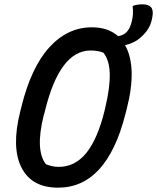

<svg xmlns="http://www.w3.org/2000/svg" viewBox="-20 -846 725 886"><path d="M404 -720Q479 -720 525 -679Q539 -681 551 -688Q577 -702 588 -747Q597 -781 592 -818Q601 -822 612 -824Q623 -826 638 -826Q665 -826 677 -812.5Q689 -799 683 -767Q677 -729 657 -703Q637 -677 612 -660Q585 -643 557 -638Q614 -536 565 -344L559 -321Q473 20 248 20Q126 20 79 -73Q32 -166 73 -330L79 -354Q124 -536 208 -628Q292 -720 404 -720ZM181 -311Q142 -152 192 -88Q208 -82 221.5 -79Q235 -76 251 -76Q327 -76 379 -141Q431 -206 463 -337L467 -355Q488 -444 486.5 -506Q485 -568 457 -603Q431 -613 398 -613Q254 -613 186 -328Z"/></svg>

Font: Recursive Mn Csl St Med
Style: Italic
Weight: 500
Italic angle: -15°
Monospace: yes
Version: Version 1.079;hotconv 1.0.112;makeotfexe 2.5.65598; ttfautoh